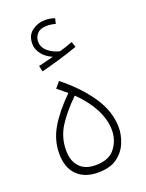

<svg xmlns="http://www.w3.org/2000/svg" viewBox="-138 -794 655 863"><g transform="rotate(-20 189.0 -363.0)"><path d="M179 0Q116 0 79.5 -36Q43 -72 43 -139Q43 -204 77 -261.5Q111 -319 175 -382L130 -419L154 -447Q236 -382 285.5 -309Q335 -236 335 -158Q335 -125 320.5 -88Q306 -51 272 -25.5Q238 0 179 0ZM180 -35Q244 -35 273 -72.5Q302 -110 302 -159Q302 -209 274.5 -261.5Q247 -314 198 -361Q143 -308 110 -256.5Q77 -205 77 -143Q77 -92 103.5 -63.5Q130 -35 180 -35ZM99 -513 93 -541Q115 -546 132 -550.5Q149 -555 165 -559Q135 -571 116.5 -594.5Q98 -618 98 -645Q98 -685 125.5 -705.5Q153 -726 187 -726Q213 -726 234 -718L228 -693Q208 -699 187 -699Q156 -699 141 -683Q126 -667 126 -646Q126 -617 149.5 -597.5Q173 -578 204 -571Q239 -581 267 -592L276 -566Q240 -553 190 -538Q140 -523 99 -513Z"/></g></svg>

Font: Noto Sans Arabic SemCond ExtLt
Style: Regular
Weight: 200
Width: 4
Designer: Monotype Design Team, Nadine Chahine, Nizar Qandah and Khaled Hosny
Foundry: Monotype Imaging Inc.
Version: Version 2.012; ttfautohint (v1.8.4.7-5d5b)